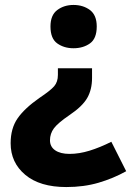

<svg xmlns="http://www.w3.org/2000/svg" viewBox="-20 -573 530 776"><path d="M352 -258Q352 -211 332.5 -177Q313 -143 261 -108Q214 -76 198 -54.5Q182 -33 182 -6Q182 20 203 34.5Q224 49 261 49Q300 49 342 36Q384 23 430 0L490 119Q438 148 378.5 165.5Q319 183 248 183Q141 183 82 133.5Q23 84 23 6Q23 -54 51 -94.5Q79 -135 139 -177Q184 -207 199 -224.5Q214 -242 214 -270V-297H352ZM371 -466Q371 -417 343.5 -397.5Q316 -378 277 -378Q239 -378 211.5 -397.5Q184 -417 184 -466Q184 -512 211.5 -532.5Q239 -553 277 -553Q316 -553 343.5 -532.5Q371 -512 371 -466Z"/></svg>

Font: Noto Sans Tamil ExtraBold
Style: Regular
Weight: 800
Designer: Jelle Bosma - Monotype Design Team
Foundry: Monotype Imaging Inc.
Version: Version 2.004; ttfautohint (v1.8.4.7-5d5b)